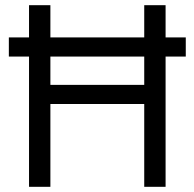

<svg xmlns="http://www.w3.org/2000/svg" viewBox="-20 -720 749 740"><path d="M618.2 0H535.9V-319.2H174.2V0H91.9V-502H14.1V-575.8H91.9V-700H174.2V-575.8H535.9V-700H618.2V-575.8H696V-502H618.2ZM174.2 -502V-392.9H535.9V-502Z"/></svg>

Font: Myanmar KatKuu
Style: Regular
Weight: 400
Designer: Khon Soe Zaw Thu
Foundry: MPUA
Version: Version 1.00 September 13, 2016, initial release